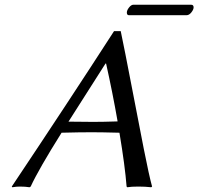

<svg xmlns="http://www.w3.org/2000/svg" viewBox="-20 -790 840 813"><path d="M375 -273.9Q416.5 -273.9 478 -275.9Q457 -396.5 429.2 -521H426.8L270 -274.9Q286.6 -274.9 323.7 -274.4Q360.8 -273.9 375 -273.9ZM624 0 620.1 2.9Q594.7 0 565.9 0Q536.1 0 519 2.9L516.1 0Q509.3 -86.9 485.8 -228Q409.7 -230 368.2 -230Q316.4 -230 240.2 -228V-227.1Q143.6 -73.2 109.9 0L105 2.9Q86.9 0 64 0Q49.3 0 32.2 2.9L29.8 0Q269 -357.9 462.9 -658.2H491.2Q508.3 -577.1 537.4 -425Q566.4 -272.9 588.9 -159.4Q611.3 -45.9 624 0ZM770 -725.6H525.9Q517.1 -725.6 517.1 -736.8Q517.1 -746.6 526.4 -758.3Q535.6 -770 544.9 -770H789.1Q799.8 -770 799.8 -758.8Q799.8 -749.5 790.3 -737.5Q780.8 -725.6 770 -725.6Z"/></svg>

Font: Linear Smooth
Style: Italic
Weight: 400
Designer: Philipp H. Poll, Flanker
Foundry: Philipp H. Poll, reworked by Flanker
Version: Version 1.061 | FøM Fix